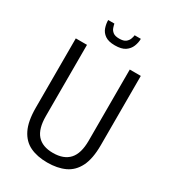

<svg xmlns="http://www.w3.org/2000/svg" viewBox="-210 -979 984 1100"><g transform="rotate(30 282.0 -429.0)"><path d="M280 12Q214 12 166.5 -10.5Q119 -33 93 -85.5Q67 -138 67 -228V-686H141V-215Q141 -131 176 -91.5Q211 -52 281 -52Q352 -52 388 -91.5Q424 -131 424 -215V-686H497V-228Q497 -138 470.5 -85.5Q444 -33 395.5 -10.5Q347 12 280 12ZM280 -763Q238 -763 215 -779Q192 -795 183.5 -820Q175 -845 175 -870H216Q218 -859 223 -844.5Q228 -830 241.5 -819.5Q255 -809 282 -809Q311 -809 324.5 -819.5Q338 -830 343.5 -844.5Q349 -859 350 -870H391Q391 -845 381 -820Q371 -795 347.5 -779Q324 -763 280 -763Z"/></g></svg>

Font: Archivo Condensed Light
Style: Regular
Weight: 300
Width: 3
Designer: Hector Gatti
Foundry: Omnibus-Type
Version: Version 2.001